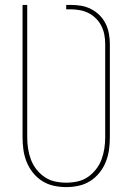

<svg xmlns="http://www.w3.org/2000/svg" viewBox="-20 -755 540 783"><path d="M250 8Q224 8 199 2.5Q174 -3 152.5 -16.5Q131 -30 114.5 -50.5Q98 -71 88.5 -95Q79 -119 75.5 -144Q72 -169 72 -195V-735H91V-195Q91 -172 94.5 -149Q98 -126 106 -104.5Q114 -83 128.5 -64.5Q143 -46 162 -33Q181 -20 204 -15Q227 -10 250 -10Q273 -10 296 -15Q319 -20 338 -33Q357 -46 371.5 -64.5Q386 -83 394 -104.5Q402 -126 405.5 -149Q409 -172 409 -195V-576Q409 -595 405.5 -613.5Q402 -632 393.5 -649Q385 -666 371.5 -679.5Q358 -693 341.5 -701.5Q325 -710 306 -713.5Q287 -717 268 -717H250V-735H268Q290 -735 311 -731.5Q332 -728 351.5 -718Q371 -708 386 -693Q401 -678 410.5 -659Q420 -640 424 -618.5Q428 -597 428 -576V-195Q428 -169 424.5 -144Q421 -119 411.5 -95Q402 -71 385.5 -50.5Q369 -30 347.5 -16.5Q326 -3 301 2.5Q276 8 250 8Z"/></svg>

Font: Iosevka SS18 Thin
Style: Regular
Weight: 100
Monospace: yes
Designer: Belleve Invis
Foundry: Belleve Invis
Version: Version 25.1.1; ttfautohint (v1.8.4)